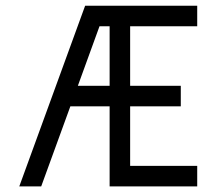

<svg xmlns="http://www.w3.org/2000/svg" viewBox="-20 -665 772 685"><path d="M371.1 -358.9V-571.3H335L257.8 -358.9ZM683.6 0H371.1V-285.6H231L127 0H48.8L283.7 -644.5H683.6V-571.3H444.3V-358.9H625V-285.6H444.3V-73.2H683.6Z"/></svg>

Font: Catrinity
Style: Regular
Weight: 400
Designer: Alexander Lange
Foundry: High-Logic / Made with FontCreator
Version: Version 2.090;May 20, 2024;FontCreator 15.0.0.2974 64-bit